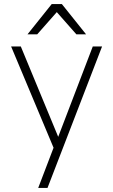

<svg xmlns="http://www.w3.org/2000/svg" viewBox="-20 -730 560 950"><path d="M245 1 35 -500H83L268 -53L439 -500H485L215 200H169ZM261 -670 164 -560H116L236 -710H286L406 -560H358Z"/></svg>

Font: PT Root UI Web Light
Style: Regular
Weight: 300
Designer: Vitaly Kuzmin
Foundry: ParaType Ltd.
Version: Version 1.000W